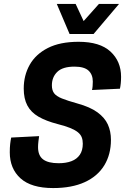

<svg xmlns="http://www.w3.org/2000/svg" viewBox="-20 -938 640 974"><path d="M249.6 16Q138.6 16 84.1 -33.3Q29.6 -82.6 29.6 -165.4Q29.6 -189.6 31.6 -207.5Q33.6 -225.4 36.8 -240.2L178.4 -247.4Q177 -238.6 175 -221.7Q173 -204.8 173 -191.6Q173 -148.6 198.8 -129.3Q224.6 -110 277.6 -110Q315.2 -110 342.5 -120.4Q369.8 -130.8 384.9 -152.8Q400 -174.8 400 -209.2Q400 -227.4 394.6 -241.5Q389.2 -255.6 375.2 -267Q361.2 -278.4 336.2 -288.7Q311.2 -299 272 -308.8Q213.4 -324 175.3 -346.1Q137.2 -368.2 118.8 -402.8Q100.4 -437.4 100.4 -488.6Q100.4 -555.8 130.8 -609.5Q161.2 -663.2 222.9 -694.6Q284.6 -726 378.8 -726Q486.8 -726 540.5 -676.4Q594.2 -626.8 594.2 -548.4Q594.2 -531.2 592.6 -515.2Q591 -499.2 588.4 -488L446.8 -481.4Q448.8 -489 449.8 -500.8Q450.8 -512.6 450.8 -524.2Q450.8 -559.6 429.1 -579.8Q407.4 -600 357.6 -600Q297.8 -600 270.5 -573.3Q243.2 -546.6 243.2 -505Q243.2 -480.2 254.4 -465.1Q265.6 -450 293.8 -438.6Q322 -427.2 372.2 -413.2Q437 -395.4 474.1 -368.4Q511.2 -341.4 527 -306.7Q542.8 -272 542.8 -228.8Q542.8 -154.4 509 -99.1Q475.2 -43.8 409.7 -13.9Q344.2 16 249.6 16ZM584 -918.2 454.6 -765.4H333L268 -918.2H363.6L412.2 -814H389L482 -918.2Z"/></svg>

Font: Geist Mono
Style: Italic
Weight: 400
Italic angle: -12°
Monospace: yes
Designer: Basement.studio, Andrés Briganti, Mateo Zaragoza
Foundry: Basement.studio, Vercel, Andrés Briganti, Guido Ferreyra, Mateo Zaragoza
Version: Version 1.500